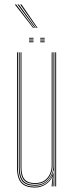

<svg xmlns="http://www.w3.org/2000/svg" viewBox="-20 -834 331 859"><path d="M137 5Q119.8 5 106.4 1.8Q93 -1.5 83.5 -8.4Q74 -15.2 67.9 -25.9Q61.8 -36.5 58.9 -51.5Q56 -66.5 56 -86V-600H60V-86Q60 -62.8 64.4 -46.1Q68.8 -29.5 77.9 -19.1Q87 -8.8 101.8 -3.9Q116.5 1 137 1Q165 1 186.6 -14.6Q208.2 -30.2 217.2 -57.5H219.2L215.5 -6V0H211.2V-4.8L215.5 -44.5H214.5Q205.2 -22.5 183.9 -8.8Q162.5 5 137 5ZM227.2 0V-600H231.2V0ZM137 -11Q119.5 -11 107.1 -15.2Q94.8 -19.5 87 -28.5Q79.2 -37.5 75.6 -51.8Q72 -66 72 -86V-600H76V-86Q76 -60.5 82.2 -44.9Q88.5 -29.2 101.9 -22.1Q115.2 -15 137 -15Q163.8 -15 180.1 -27.1Q196.5 -39.2 203.9 -57Q211.2 -74.8 211.2 -91.2V-600H215.2V-91.2Q215.2 -74.5 207.6 -55.8Q200 -37 182.9 -24Q165.8 -11 137 -11ZM137 -3Q97.8 -3 80.9 -22.2Q64 -41.5 64 -86V-600H68V-86Q68 -43.8 84 -25.4Q100 -7 137 -7Q166.5 -7 184.5 -21Q202.5 -35 210.9 -54.8Q219.2 -74.5 219.2 -91.2V-600H223.2V0H219.2V-10L221.2 -72.2H219.2Q215 -46.2 193 -24.6Q171 -3 137 -3ZM160 -661V-665H180V-661ZM110 -645V-649H130V-645ZM110 -653V-657H130V-653ZM110 -661V-665H130V-661ZM160 -645V-649H180V-645ZM160 -653V-657H180V-653ZM128.2 -709 46.2 -814H52.2L132.2 -709ZM136.2 -709 58.2 -814H64.2L140.2 -709ZM144.2 -709 70.2 -814H76.2L148.2 -709Z"/></svg>

Font: Big Shoulders Inline Display SC Thin
Style: Regular
Weight: 100
Designer: Patric King
Foundry: XO Type Co
Version: Version 2.002